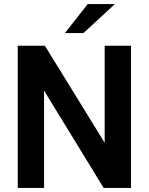

<svg xmlns="http://www.w3.org/2000/svg" viewBox="-20 -921 729 941"><path d="M67 -697H200L493 -221V-697H622V0H488L196 -477V0H67ZM410 -901H543L389 -759H298Z"/></svg>

Font: Hanken Grotesk
Style: Bold
Weight: 700
Designer: Alfredo Marco Pradil
Foundry: Hanken Design Co.
Version: Version 3.014